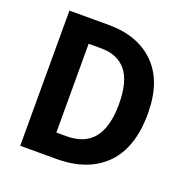

<svg xmlns="http://www.w3.org/2000/svg" viewBox="-127 -833 929 953"><g transform="rotate(20 337.0 -357.0)"><path d="M621 -366Q621 -186 529 -93Q437 0 270 0H80V-714H288Q442 -714 531.5 -625Q621 -536 621 -366ZM470 -361Q470 -481 424.5 -536.5Q379 -592 292 -592H226V-123H279Q376 -123 423 -182.5Q470 -242 470 -361Z"/></g></svg>

Font: Noto Sans Devanagari UI SemiCondensed
Style: Bold
Weight: 700
Width: 4
Designer: Jelle Bosma - Monotype Design Team
Foundry: Monotype Imaging Inc.
Version: Version 2.004; ttfautohint (v1.8.4.7-5d5b)